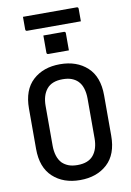

<svg xmlns="http://www.w3.org/2000/svg" viewBox="-112 -1121 824 1208"><g transform="rotate(-10 300.0 -517.0)"><path d="M229 -916H360Q371 -916 371 -905V-796H240Q229 -796 229 -807ZM300 -720Q407 -720 473.5 -659Q540 -598 540 -479V-221Q540 -102 473.5 -41Q407 20 300 20Q193 20 126.5 -41.5Q60 -103 60 -221V-479Q60 -598 126.5 -659Q193 -720 300 -720ZM166 -223Q166 -188 175 -159Q184 -130 203 -110Q220 -94 243 -85Q266 -76 300 -76Q369 -76 401.5 -115.5Q434 -155 434 -223V-477Q434 -512 425 -541.5Q416 -571 397 -590Q381 -606 357.5 -615Q334 -624 300 -624Q231 -624 198.5 -584.5Q166 -545 166 -477ZM123 -1054H466Q477 -1054 477 -1043V-963H134Q123 -963 123 -974Z"/></g></svg>

Font: Recursive Mn Lnr St Med
Style: Regular
Weight: 500
Monospace: yes
Version: Version 1.079;hotconv 1.0.112;makeotfexe 2.5.65598; ttfautoh